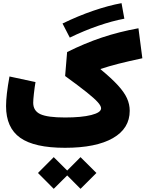

<svg xmlns="http://www.w3.org/2000/svg" viewBox="-20 -943 928 1225"><path d="M222.2 160.6 322.8 59.6 408.7 145 493.7 59.6 595.2 160.6 493.7 261.7 408.7 176.3 322.8 261.7ZM755.4 -922.9 773.4 -823.7Q695.3 -809.1 606.2 -778.3Q517.1 -747.6 425.3 -703.1L378.9 -793Q477.1 -840.8 574.5 -874.3Q671.9 -907.7 755.4 -922.9ZM40.5 -455.1 206.5 -419.4Q200.7 -385.3 196.3 -345.7Q191.9 -306.2 191.9 -287.6Q191.9 -235.8 237.5 -214.6Q283.2 -193.4 395 -193.4Q500 -193.4 562.5 -209.2Q625 -225.1 625 -252Q625 -267.1 604 -290.8Q583 -314.5 533 -354.5Q482.9 -394.5 395.5 -458L408.2 -610.8Q519.5 -666.5 629.6 -703.4Q739.7 -740.2 863.3 -762.7L888.2 -571.3Q794.9 -551.3 734.6 -535.9Q674.3 -520.5 621.6 -502.9L622.1 -500.5Q691.4 -443.4 731.9 -399.2Q772.5 -355 790 -316.4Q807.6 -277.8 807.6 -236.3Q807.6 -123 700 -61.5Q592.3 0 394.5 0Q199.2 0 108.9 -64Q18.6 -127.9 18.6 -266.1Q18.6 -335.4 40.5 -455.1Z"/></svg>

Font: Estedad-FD Black
Style: Regular
Weight: 900
Designer: Amin Abedi
Version: Version 7.3